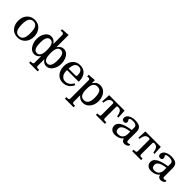

<svg xmlns="http://www.w3.org/2000/svg" viewBox="277 -2174 3815 3815"><g transform="rotate(45 2184.0 -266.5)"><path d="M482 -231Q482 -108 404 -38Q345 15 258 15Q135 15 73 -82Q33 -145 33 -231Q33 -356 111 -426Q170 -479 258 -479Q378 -479 440 -382Q482 -317 482 -231ZM380 -231Q380 -393 308 -428Q286 -438 258 -438Q145 -438 137 -270Q136 -253 136 -231Q136 -81 196 -41Q221 -25 257 -25Q367 -25 378 -176Q380 -199 380 -231Z M1246 -231Q1246 -134 1195 -60Q1172 -26 1142 -7Q1107 16 1064 16Q994 16 945 -53Q944 -55 942 -57V127Q942 163 976 165Q971 165 1012 165H1018V207H778V165H810Q849 165 853 138Q854 133 854 127V-57Q802 15 730 16Q632 16 580 -91Q548 -158 548 -235Q548 -339 599 -411Q646 -478 722 -478Q803 -478 854 -397V-649Q854 -689 810 -691Q818 -690 770 -689V-728L942 -740V-397Q994 -478 1072 -478Q1171 -478 1219 -367Q1246 -304 1246 -231ZM1144 -229Q1144 -352 1108 -393Q1084 -421 1044 -421Q943 -421 943 -229Q943 -68 1012 -43Q1026 -38 1043 -38Q1140 -38 1144 -204Q1144 -215 1144 -229ZM851 -229Q851 -421 751 -421Q656 -421 651 -262Q651 -250 651 -235Q651 -111 684 -69Q709 -38 751 -38Q848 -38 851 -212Q851 -219 851 -229Z M1741 -244 1740 -225V-224H1414L1413 -206V-205Q1413 -108 1469 -63Q1501 -37 1546 -37Q1649 -37 1705 -145L1740 -125Q1674 15 1529 15Q1407 15 1348 -87Q1312 -149 1312 -231Q1312 -355 1386 -425Q1443 -479 1529 -479Q1657 -479 1712 -375Q1741 -319 1741 -244ZM1636 -299Q1636 -416 1559 -436Q1545 -439 1530 -439Q1420 -439 1415 -267H1601Q1631 -267 1635 -287Q1636 -292 1636 -299Z M2295 -231Q2295 -122 2232 -49Q2176 16 2091 16Q2014 16 1963 -42Q1957 -48 1952 -55V127Q1952 162 1987 165Q1988 165 2022 165H2028V207H1784V165H1816Q1855 165 1859 138Q1860 133 1860 127V-378Q1860 -417 1830 -420L1784 -419V-462L1946 -474V-388Q2001 -479 2093 -479Q2205 -479 2261 -375Q2295 -311 2295 -231ZM2192 -229Q2192 -370 2134 -407L2110 -417Q2095 -421 2077 -421Q1970 -421 1955 -291L1952 -229Q1952 -102 1998 -62Q2026 -38 2072 -38Q2184 -38 2191 -198Q2192 -212 2192 -229Z M2802 -276H2769Q2753 -357 2735 -383Q2708 -423 2653 -423Q2625 -423 2621 -403L2620 -388V-81Q2620 -45 2655 -42Q2656 -42 2690 -42H2700V0H2449V-42H2483Q2523 -42 2528 -68Q2529 -74 2529 -81V-395Q2529 -423 2497 -423Q2423 -423 2397 -352Q2389 -330 2380 -276H2348L2357 -463H2792Z M3350 -51Q3350 -19 3299 0Q3278 8 3257 9Q3189 9 3174 -56L3172 -64Q3124 1 3025 13Q3009 15 2993 15Q2907 15 2872 -42Q2855 -69 2855 -106Q2855 -237 3118 -284Q3136 -287 3166 -292V-364Q3166 -427 3079 -435Q3069 -436 3059 -436Q3000 -436 2977 -416Q2969 -409 2969 -400L2989 -363Q2993 -353 2993 -344Q2993 -302 2953 -295L2941 -294Q2891 -294 2883 -337Q2882 -344 2882 -351Q2882 -430 2981 -464Q3026 -479 3075 -479Q3203 -479 3240 -414Q3258 -382 3258 -331V-94Q3258 -59 3287 -54Q3291 -53 3295 -53Q3301 -53 3330 -65Q3334 -67 3336 -67Q3349 -67 3350 -51ZM3166 -183V-249Q3027 -230 2982 -186Q2953 -159 2953 -120Q2953 -39 3032 -39Q3125 -39 3155 -118Q3166 -147 3166 -183Z M3820 -276H3787Q3771 -357 3753 -383Q3726 -423 3671 -423Q3643 -423 3639 -403L3638 -388V-81Q3638 -45 3673 -42Q3674 -42 3708 -42H3718V0H3467V-42H3501Q3541 -42 3546 -68Q3547 -74 3547 -81V-395Q3547 -423 3515 -423Q3441 -423 3415 -352Q3407 -330 3398 -276H3366L3375 -463H3810Z M4368 -51Q4368 -19 4317 0Q4296 8 4275 9Q4207 9 4192 -56L4190 -64Q4142 1 4043 13Q4027 15 4011 15Q3925 15 3890 -42Q3873 -69 3873 -106Q3873 -237 4136 -284Q4154 -287 4184 -292V-364Q4184 -427 4097 -435Q4087 -436 4077 -436Q4018 -436 3995 -416Q3987 -409 3987 -400L4007 -363Q4011 -353 4011 -344Q4011 -302 3971 -295L3959 -294Q3909 -294 3901 -337Q3900 -344 3900 -351Q3900 -430 3999 -464Q4044 -479 4093 -479Q4221 -479 4258 -414Q4276 -382 4276 -331V-94Q4276 -59 4305 -54Q4309 -53 4313 -53Q4319 -53 4348 -65Q4352 -67 4354 -67Q4367 -67 4368 -51ZM4184 -183V-249Q4045 -230 4000 -186Q3971 -159 3971 -120Q3971 -39 4050 -39Q4143 -39 4173 -118Q4184 -147 4184 -183Z"/></g></svg>

Font: cwTeXKai
Style: Medium
Weight: 500
Version: Version 1.17